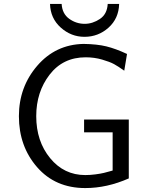

<svg xmlns="http://www.w3.org/2000/svg" viewBox="-20 -937 747 975"><path d="M234 -917H293Q296 -867 331.5 -841.5Q367 -816 410 -816Q450 -816 487 -840.5Q524 -865 527 -917H585Q583 -843 531 -796.5Q479 -750 409 -750Q341 -750 288.5 -797Q236 -844 234 -917ZM76 -347Q76 -495 169 -603Q262 -711 404 -714Q473 -713 520 -701.5Q567 -690 625 -663L611 -578Q580 -600 559 -611.5Q538 -623 498.5 -634.5Q459 -646 415 -646Q300 -646 232 -558Q164 -470 164 -347Q164 -220 234.5 -134Q305 -48 413 -48Q438 -48 464.5 -51.5Q491 -55 507.5 -59Q524 -63 537.5 -67Q551 -71 552 -71V-265H407V-330H634V-31Q523 18 413 18Q261 18 168.5 -88Q76 -194 76 -347Z"/></svg>

Font: Coval
Style: Light
Weight: 300
Foundry: Context Ltd
Version: Version 001.000